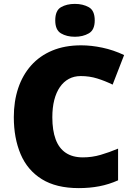

<svg xmlns="http://www.w3.org/2000/svg" viewBox="-20 -957 689 987"><path d="M395 -566Q361 -566 334 -551.5Q307 -537 288 -509.5Q269 -482 259 -443Q249 -404 249 -354Q249 -287 266 -241Q283 -195 318 -171.5Q353 -148 406 -148Q453 -148 497.5 -161Q542 -174 587 -193V-30Q540 -9 490.5 0.5Q441 10 385 10Q269 10 195 -36Q121 -82 86 -164.5Q51 -247 51 -355Q51 -436 73.5 -503.5Q96 -571 140 -620.5Q184 -670 248.5 -697Q313 -724 397 -724Q449 -724 506 -712Q563 -700 618 -674L559 -522Q520 -541 480 -553.5Q440 -566 395 -566ZM365 -937Q406 -937 436.5 -920Q467 -903 467 -852Q467 -803 436.5 -785.5Q406 -768 365 -768Q323 -768 293.5 -785.5Q264 -803 264 -852Q264 -903 293.5 -920Q323 -937 365 -937Z"/></svg>

Font: Noto Sans Devanagari Black
Style: Regular
Weight: 900
Version: Version 2.003